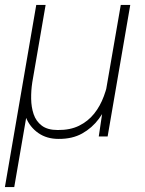

<svg xmlns="http://www.w3.org/2000/svg" viewBox="-26 -548 581 771"><path d="M459 -528.3H497.1L406.2 0H370.6L389.2 -125ZM413.6 -246.1 439.5 -247.1Q431.6 -199.7 415 -153.8Q398.4 -107.9 371.1 -71Q343.8 -34.2 304 -12Q264.2 10.3 209 9.8Q161.6 9.8 127.7 -13.9Q93.8 -37.6 77.9 -77.1Q62 -116.7 68.4 -162.6L77.6 -216.3H103.5Q98.6 -184.6 99.1 -151.1Q99.6 -117.7 109.1 -89.4Q118.7 -61 141.8 -43.5Q165 -25.9 205.6 -25.9Q255.9 -25.4 291.7 -43.2Q327.6 -61 352.1 -91.6Q376.5 -122.1 391.1 -161.9Q405.8 -201.7 413.6 -246.1ZM119.6 -528.3H157.2L31.2 203.1H-6.3Z"/></svg>

Font: Roboto ExtraLight
Style: Italic
Weight: 250
Designer: Christian Robertson
Foundry: Google
Version: Version 3.009; 2024